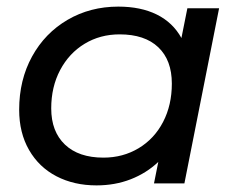

<svg xmlns="http://www.w3.org/2000/svg" viewBox="-20 -555 722 581"><path d="M643 -530 538 0H446L459 -65Q423 -31 375.5 -12.5Q328 6 272 6Q204 6 151 -21.5Q98 -49 68 -101Q38 -153 38 -223Q38 -313 77 -384Q116 -455 184.5 -495Q253 -535 338 -535Q406 -535 454.5 -511Q503 -487 529 -440L547 -530ZM500 -302Q500 -373 459 -412Q418 -451 342 -451Q283 -451 236 -422.5Q189 -394 162 -343Q135 -292 135 -227Q135 -157 176.5 -117.5Q218 -78 293 -78Q352 -78 399.5 -106.5Q447 -135 473.5 -186Q500 -237 500 -302Z"/></svg>

Font: Idrija
Style: Italic
Weight: 500
Italic angle: -11.3°
Designer: Julieta Ulanovsky
Foundry: Julieta Ulanovsky
Version: Version 7.200